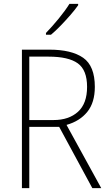

<svg xmlns="http://www.w3.org/2000/svg" viewBox="-20 -970 564 990"><path d="M234 -714Q349 -714 409 -672Q469 -630 469 -522Q469 -441 430 -393Q391 -345 323 -326L502 0H456L285 -316H131V0H93V-714ZM230 -678H131V-351H256Q335 -351 382 -393.5Q429 -436 429 -522Q429 -609 381 -643.5Q333 -678 230 -678ZM383 -943Q367 -920 343 -892.5Q319 -865 293 -838Q267 -811 243 -791H217V-800Q249 -833 283 -874.5Q317 -916 338 -950H383Z"/></svg>

Font: Noto Sans Gujarati SemiCondensed ExtraLight
Style: Regular
Weight: 200
Width: 4
Designer: Jelle Bosma - Monotype Design Team, Universal Thirst
Foundry: Monotype Imaging Inc.
Version: Version 2.106; ttfautohint (v1.8.4.7-5d5b)